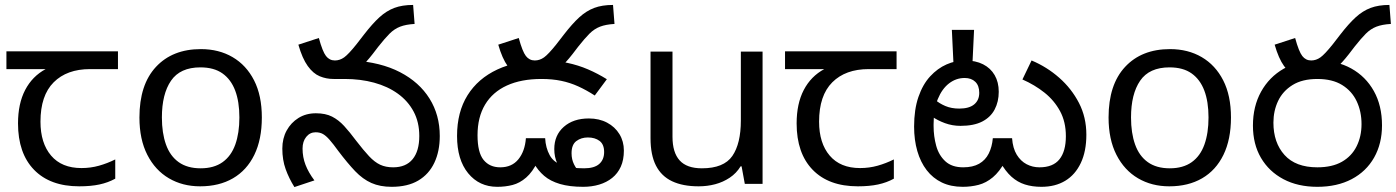

<svg xmlns="http://www.w3.org/2000/svg" viewBox="-20 -745 5656 778"><path d="M301 10Q183 10 118 -57Q53 -124 53 -245Q53 -325 82 -380.5Q111 -436 165 -465H6V-537H458V-465H345Q251 -465 197.5 -411.5Q144 -358 144 -252Q144 -165 187 -114.5Q230 -64 310 -64Q347 -64 381 -73.5Q415 -83 447 -99V-21Q418 -5 383 2.5Q348 10 301 10Z M1041 -269Q1041 -180 1010.5 -117.5Q980 -55 924 -22.5Q868 10 791 10Q720 10 664.5 -22.5Q609 -55 577 -117.5Q545 -180 545 -269Q545 -402 612 -474Q679 -546 794 -546Q867 -546 922.5 -513.5Q978 -481 1009.5 -419.5Q1041 -358 1041 -269ZM636 -269Q636 -206 652.5 -159.5Q669 -113 704 -88Q739 -63 793 -63Q847 -63 882 -88Q917 -113 933.5 -159.5Q950 -206 950 -269Q950 -333 933 -378Q916 -423 881.5 -447.5Q847 -472 792 -472Q710 -472 673 -418Q636 -364 636 -269Z M1567 12Q1520 12 1485 -3.5Q1450 -19 1419 -51.5Q1388 -84 1351 -133Q1330 -162 1315.5 -178.5Q1301 -195 1288.5 -202Q1276 -209 1259 -209Q1236 -209 1221 -190.5Q1206 -172 1206 -143Q1206 -108 1218 -77Q1230 -46 1254 -14L1173 13Q1151 -22 1137.5 -59.5Q1124 -97 1124 -143Q1124 -184 1141.5 -216Q1159 -248 1189.5 -267Q1220 -286 1260 -286Q1299 -286 1325.5 -272.5Q1352 -259 1374.5 -234.5Q1397 -210 1423 -175Q1453 -136 1475.5 -112Q1498 -88 1520.5 -77.5Q1543 -67 1573 -67Q1625 -67 1652 -100Q1679 -133 1679 -194Q1679 -250 1656 -293Q1633 -336 1592 -365.5Q1551 -395 1496 -410Q1441 -425 1377 -425H1333L1411 -500Q1523 -493 1601 -452.5Q1679 -412 1720.5 -345.5Q1762 -279 1762 -194Q1762 -132 1740 -85.5Q1718 -39 1675 -13.5Q1632 12 1567 12ZM1331 -425Q1302 -425 1275.5 -436Q1249 -447 1227 -477.5Q1205 -508 1189 -564L1272 -591Q1287 -536 1301 -518Q1315 -500 1337 -500Q1357 -500 1374.5 -512.5Q1392 -525 1424 -565L1455 -605Q1489 -649 1517.5 -675Q1546 -701 1578 -713Q1610 -725 1654 -725L1660 -648Q1625 -646 1601.5 -637Q1578 -628 1558.5 -608.5Q1539 -589 1513 -556L1490 -526Q1462 -490 1437 -468Q1412 -446 1386.5 -435.5Q1361 -425 1331 -425Z M2141 -425Q2112 -425 2085.5 -436Q2059 -447 2037 -477.5Q2015 -508 1999 -564L2082 -591Q2097 -536 2111 -518Q2125 -500 2147 -500Q2167 -500 2184.5 -512.5Q2202 -525 2234 -565L2265 -605Q2299 -649 2327.5 -675Q2356 -701 2388 -713Q2420 -725 2464 -725L2470 -648Q2435 -646 2411.5 -637Q2388 -628 2368.5 -608.5Q2349 -589 2323 -556L2300 -526Q2272 -490 2247 -468Q2222 -446 2196.5 -435.5Q2171 -425 2141 -425ZM2343 12Q2288 12 2249 0.5Q2210 -11 2185 -32.5Q2160 -54 2143 -84L2159 -91Q2138 -48 2112 -25.5Q2086 -3 2057 4.5Q2028 12 1995 12Q1922 12 1877 -43Q1832 -98 1832 -194Q1832 -291 1874.5 -359Q1917 -427 1995.5 -463.5Q2074 -500 2180 -500Q2233 -500 2278 -490.5Q2323 -481 2362.5 -464Q2402 -447 2439 -424L2390 -358Q2356 -380 2323 -395Q2290 -410 2254 -417.5Q2218 -425 2174 -425Q2092 -425 2034 -398.5Q1976 -372 1945.5 -321Q1915 -270 1915 -197Q1915 -127 1939.5 -97Q1964 -67 2007 -67Q2054 -67 2080.5 -99.5Q2107 -132 2111 -185H2189Q2191 -146 2207.5 -116Q2224 -86 2260 -76Q2277 -69 2298.5 -66Q2320 -63 2347 -63Q2388 -63 2408 -80.5Q2428 -98 2428 -129Q2428 -160 2409.5 -174Q2391 -188 2362 -188Q2335 -188 2315.5 -173.5Q2296 -159 2296 -124Q2296 -99 2306 -79Q2316 -59 2330 -46L2264 -35Q2250 -57 2238 -83Q2226 -109 2226 -141Q2226 -197 2264.5 -231Q2303 -265 2366 -265Q2408 -265 2440 -248Q2472 -231 2490 -201.5Q2508 -172 2508 -135Q2508 -97 2495.5 -69.5Q2483 -42 2460.5 -24Q2438 -6 2408 3Q2378 12 2343 12Z M3070 -536V0H2998L2985 -71H2981Q2964 -43 2937 -25Q2910 -7 2878 1.5Q2846 10 2811 10Q2747 10 2703.5 -10.5Q2660 -31 2638 -74Q2616 -117 2616 -185V-536H2705V-191Q2705 -127 2734 -95Q2763 -63 2824 -63Q2913 -63 2947.5 -113Q2982 -163 2982 -257V-536Z M3456 10Q3338 10 3273 -57Q3208 -124 3208 -245Q3208 -325 3237 -380.5Q3266 -436 3320 -465H3161V-537H3613V-465H3500Q3406 -465 3352.5 -411.5Q3299 -358 3299 -252Q3299 -165 3342 -114.5Q3385 -64 3465 -64Q3502 -64 3536 -73.5Q3570 -83 3602 -99V-21Q3573 -5 3538 2.5Q3503 10 3456 10Z M4200 12Q4163 12 4133 2.5Q4103 -7 4078.5 -29Q4054 -51 4032 -90L4053 -91Q4030 -49 4003 -26.5Q3976 -4 3945.5 4Q3915 12 3881 12Q3833 12 3796.5 -5.5Q3760 -23 3735 -55.5Q3710 -88 3697 -133Q3684 -178 3684 -232Q3684 -301 3701.5 -352Q3719 -403 3749 -435.5Q3779 -468 3815.5 -484Q3852 -500 3890 -500Q3933 -500 3963.5 -484.5Q3994 -469 4010.5 -440.5Q4027 -412 4027 -373Q4027 -333 4010.5 -301.5Q3994 -270 3960 -252.5Q3926 -235 3872 -235Q3839 -235 3809 -246Q3779 -257 3756.5 -273Q3734 -289 3721 -304L3745 -366Q3753 -355 3769.5 -340.5Q3786 -326 3810.5 -315.5Q3835 -305 3867 -305Q3907 -305 3927.5 -322Q3948 -339 3948 -369Q3948 -398 3932 -413.5Q3916 -429 3889 -429Q3854 -429 3825.5 -407Q3797 -385 3780 -343.5Q3763 -302 3763 -242V-234Q3763 -193 3773.5 -154.5Q3784 -116 3810.5 -91.5Q3837 -67 3883 -67Q3922 -67 3947.5 -81.5Q3973 -96 3986.5 -123Q4000 -150 4003 -185H4081Q4084 -144 4100 -118Q4116 -92 4140 -79.5Q4164 -67 4192 -67Q4247 -67 4273 -99.5Q4299 -132 4299 -193Q4299 -251 4275.5 -294.5Q4252 -338 4212.5 -369.5Q4173 -401 4123 -423L4160 -500Q4222 -474 4272 -430Q4322 -386 4352 -328Q4382 -270 4382 -199Q4382 -132 4359.5 -84.5Q4337 -37 4296.5 -12.5Q4256 12 4200 12ZM3927 -624 3920 -478H3844L3837 -624Z M4968 -269Q4968 -180 4937.5 -117.5Q4907 -55 4851 -22.5Q4795 10 4718 10Q4647 10 4591.5 -22.5Q4536 -55 4504 -117.5Q4472 -180 4472 -269Q4472 -402 4539 -474Q4606 -546 4721 -546Q4794 -546 4849.5 -513.5Q4905 -481 4936.5 -419.5Q4968 -358 4968 -269ZM4563 -269Q4563 -206 4579.5 -159.5Q4596 -113 4631 -88Q4666 -63 4720 -63Q4774 -63 4809 -88Q4844 -113 4860.5 -159.5Q4877 -206 4877 -269Q4877 -333 4860 -378Q4843 -423 4808.5 -447.5Q4774 -472 4719 -472Q4637 -472 4600 -418Q4563 -364 4563 -269Z M5287 -425Q5258 -425 5231.5 -436Q5205 -447 5183 -477.5Q5161 -508 5145 -564L5228 -591Q5243 -536 5257 -518Q5271 -500 5293 -500Q5313 -500 5330.5 -512.5Q5348 -525 5380 -565L5411 -605Q5445 -649 5473.5 -675Q5502 -701 5534 -713Q5566 -725 5610 -725L5616 -648Q5581 -646 5557.5 -637Q5534 -628 5514.5 -608.5Q5495 -589 5469 -556L5446 -526Q5418 -490 5393 -468Q5368 -446 5342.5 -435.5Q5317 -425 5287 -425ZM5057 -236Q5057 -314 5090 -373.5Q5123 -433 5181.5 -466.5Q5240 -500 5318 -500Q5397 -500 5455.5 -467.5Q5514 -435 5547 -376Q5580 -317 5580 -237Q5580 -163 5548 -106.5Q5516 -50 5457 -19Q5398 12 5318 12Q5239 12 5180.5 -19Q5122 -50 5089.5 -105.5Q5057 -161 5057 -236ZM5140 -248Q5140 -167 5185 -117Q5230 -67 5318 -67Q5378 -67 5417.5 -89.5Q5457 -112 5477 -152Q5497 -192 5497 -242Q5497 -293 5477.5 -334.5Q5458 -376 5418.5 -400.5Q5379 -425 5318 -425Q5257 -425 5217.5 -400.5Q5178 -376 5159 -336Q5140 -296 5140 -248Z"/></svg>

Font: ltelugu15
Style: Book
Weight: 400
Designer: Jelle Bosma - Monotype Design Team
Foundry: Monotype Imaging Inc.
Version: Version 2.003